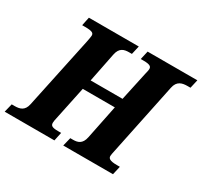

<svg xmlns="http://www.w3.org/2000/svg" viewBox="-164 -912 1169 1110"><g transform="rotate(30 420.0 -357.0)"><path d="M-17 0H315L327 -57H307C266 -57 256 -65 256 -84C256 -93 258 -103 261 -116L308 -340H522L476 -114C466 -64 436 -57 407 -57H388L374 0H706L719 -57H699C649 -57 640 -69 640 -84C640 -93 643 -103 646 -119L746 -600C756 -650 790 -657 825 -657H844L857 -714H525L512 -657H532C575 -657 584 -647 584 -632C584 -622 581 -612 577 -595L536 -405H323L362 -600C372 -650 402 -657 434 -657H453L466 -714H133L121 -657H141C191 -657 199 -648 199 -632C199 -624 196 -611 192 -589L91 -112C81 -64 50 -57 16 -57H-3Z"/></g></svg>

Font: Noto Serif SemiCondensed Extra
Style: Italic
Weight: 800
Width: 4
Italic angle: -12°
Designer: Monotype Design Team
Foundry: Monotype Imaging Inc.
Version: Version 1.901